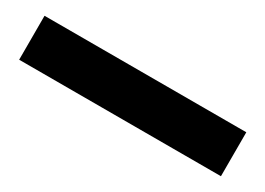

<svg xmlns="http://www.w3.org/2000/svg" viewBox="-17 -174 654 473"><g transform="rotate(30 310.0 62.5)"><path d="M23 0H597V125H23Z"/></g></svg>

Font: Haskoy ExtraBold
Style: Regular
Weight: 800
Designer: Ertekin Erdin
Foundry: Ertekin Erdin
Version: Version 2.000; ttfautohint (v1.8.4.7-5d5b)